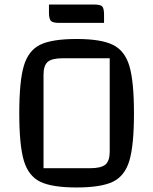

<svg xmlns="http://www.w3.org/2000/svg" viewBox="-20 -812 676 847"><path d="M65 0ZM318 -640Q426 -640 478.5 -614Q531 -588 551 -520Q571 -452 571 -312Q571 -172 551 -104Q531 -36 478.5 -10.5Q426 15 318 15Q209 15 157 -10.5Q105 -36 85 -104Q65 -172 65 -312Q65 -453 85 -521Q105 -589 157 -614.5Q209 -640 318 -640ZM378 -70Q426 -70 445 -86Q464 -102 464 -143V-555H257Q209 -555 190.5 -539Q172 -523 172 -482V-70ZM196 -757V-792H395Q424 -792 431.5 -783Q439 -774 439 -747V-711H241Q212 -711 204 -720.5Q196 -730 196 -757Z"/></svg>

Font: Changa
Style: Regular
Weight: 400
Designer: Eduardo Rodriguez Tunni
Foundry: Eduardo Rodriguez Tunni
Version: Version 2.002; ttfautohint (v1.5.10-5e6f)